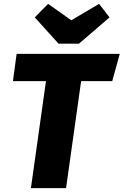

<svg xmlns="http://www.w3.org/2000/svg" viewBox="-20 -974 640 994"><path d="M561 -554H400L322 0H140L218 -554H47L66 -695H600ZM547 -884 389 -748H283L160 -884L229 -954L349 -869L493 -954Z"/></svg>

Font: Trujillo ExtraBold
Style: Italic
Weight: 800
Italic angle: -8°
Designer: Fira Sans original fonts by bBox Type GmbH, Carrois Corporate GbR, & Edenspiekermann AG / Changes by Cristiano Sobral
Foundry: Fira Sans original fonts by bBox Type GmbH, Carrois Corporate GbR, & Edenspiekermann AG / Changes by Cristiano Sobral
Version: Version 4.301;July 28, 2020;FontCreator 13.0.0.2655 64-bit